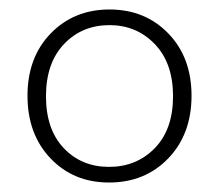

<svg xmlns="http://www.w3.org/2000/svg" viewBox="-20 -729 461 405"><path d="M210 -344Q135 -344 86.5 -395Q38 -446 38 -527Q38 -608 87 -658.5Q136 -709 211 -709Q286 -709 335 -658.5Q384 -608 384 -527Q384 -446 335 -395Q286 -344 210 -344ZM211 -676Q153 -676 115 -636Q77 -596 77 -526Q77 -456 114.5 -416.5Q152 -377 210 -377Q268 -377 306.5 -416.5Q345 -456 345 -526Q345 -596 306.5 -636Q268 -676 211 -676Z"/></svg>

Font: Poppins ExtraLight
Style: Regular
Weight: 275
Designer: Ninad Kale (Devanagari), Jonny Pinhorn (Latin)
Foundry: Indian Type Foundry
Version: Version 3.200;PS 1.000;hotconv 16.6.54;makeotf.lib2.5.65590